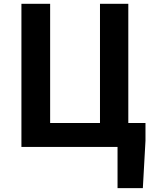

<svg xmlns="http://www.w3.org/2000/svg" viewBox="-20 -760 791 993"><path d="M643.6 -124H732.4V-32.2L718.8 212.9H587.9V0H90.8V-740.2H239.3V-124H497.1V-740.2H643.6Z"/></svg>

Font: Nasu
Style: Bold
Weight: 700
Designer: Ryoko NISHIZUKA (kana &amp; ideographs); Paul D. Hunt (Latin, Greek &amp; Cyrillic); Wenlong ZHANG (bopomofo); Sandoll C
Version: Version 2014.1215